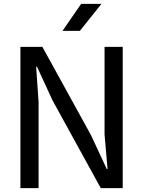

<svg xmlns="http://www.w3.org/2000/svg" viewBox="-20 -968 736 988"><path d="M85 0V-727H198L448 -273L529.5 -98H533.5L518 -276V-727H611.5V0H498.5L250.5 -451L170.5 -624.5H166L178.5 -443.5V0ZM301.5 -809 397.5 -948H502L391 -809Z"/></svg>

Font: Spline Sans
Style: Regular
Weight: 400
Designer: Eben Sorkin, Mirko Velimirovic
Foundry: Sorkin Type
Version: Version 1.001